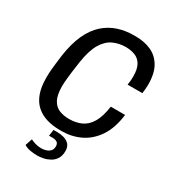

<svg xmlns="http://www.w3.org/2000/svg" viewBox="-213 -813 1026 1138"><g transform="rotate(30 300.0 -244.0)"><path d="M264 10Q215 10 174 -2Q133 -14 102.5 -40.5Q72 -67 55.5 -111Q39 -155 39 -219Q39 -233 39.5 -246.5Q40 -260 41.5 -277.5Q43 -295 46 -318.5Q49 -342 53 -376Q66 -466 94 -527Q122 -588 163 -625Q204 -662 255 -679Q306 -696 364 -696H375Q436 -696 482.5 -675Q529 -654 556 -607.5Q583 -561 583 -484Q583 -470 581.5 -455.5Q580 -441 578 -424H477Q480 -441 481 -455.5Q482 -470 482 -482Q482 -534 465.5 -562Q449 -590 420.5 -601Q392 -612 357 -612Q311 -612 271.5 -593.5Q232 -575 204.5 -528.5Q177 -482 164 -397Q153 -321 149 -282.5Q145 -244 145 -223Q145 -163 162.5 -130.5Q180 -98 210 -86Q240 -74 278 -74Q324 -74 360.5 -90.5Q397 -107 421.5 -148Q446 -189 456 -261H554Q542 -165 501.5 -105.5Q461 -46 402.5 -18Q344 10 278 10ZM223 208Q198 208 173.5 203.5Q149 199 132 188L148 140Q158 146 178.5 152.5Q199 159 221 159Q238 159 254 154Q270 149 281 137.5Q292 126 292 106Q292 86 280 78.5Q268 71 250 71H225L231 28H255Q281 28 303.5 34.5Q326 41 340.5 57Q355 73 355 102Q355 134 341.5 155Q328 176 307 187.5Q286 199 263.5 203.5Q241 208 223 208Z"/></g></svg>

Font: Chivo Mono
Style: Italic
Weight: 400
Italic angle: -8.05°
Monospace: yes
Version: Version 1.008